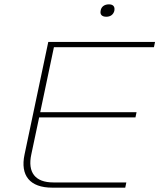

<svg xmlns="http://www.w3.org/2000/svg" viewBox="-20 -863 733 883"><path d="M202 -670 93 -153C72 -55 118 0 220 0H556L561 -24H225C142 -24 106 -70 124 -153L160 -323H603L608 -347H165L228 -646H688L693 -670ZM443 -814C439 -797 448 -786 469 -786C489 -786 502 -797 506 -814V-815C509 -832 501 -843 481 -843C460 -843 446 -832 443 -815Z"/></svg>

Font: LT Wave Thin
Style: Italic
Weight: 100
Designer: Daniel Lyons
Version: Version 2.5 (Glyphs App)